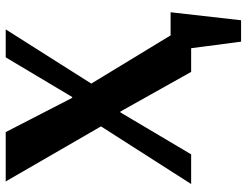

<svg xmlns="http://www.w3.org/2000/svg" viewBox="-116 -574 865 673"><g transform="rotate(-90 316.5 -237.5)"><path d="M507 175 484 0H401L262 -248H259L112 0H8L210 -316L17 -650H190L310 -417H313L452 -650H550L360 -350L529 -72H610L582 175Z"/></g></svg>

Font: Arsenal
Style: Bold
Weight: 700
Designer: Andrij Shevchenko
Foundry: Stairsfor
Version: Version 2.001;PS 002.001;hotconv 1.0.88;makeotf.lib2.5.64775